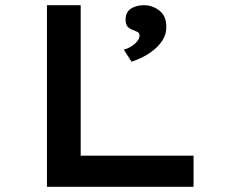

<svg xmlns="http://www.w3.org/2000/svg" viewBox="-20 -720 881 740"><path d="M161 0V-700H291V-120H726V0ZM487 -482 457 -529Q471 -532 485 -540.5Q499 -549 508.5 -560.5Q518 -572 518 -583Q518 -592 512 -595.5Q506 -599 496 -603Q483 -607 473.5 -615.5Q464 -624 464 -645Q464 -673 484.5 -686.5Q505 -700 535 -700Q567 -700 594 -679.5Q621 -659 621 -616Q621 -589 608 -567.5Q595 -546 574.5 -529Q554 -512 531 -500.5Q508 -489 487 -482Z"/></svg>

Font: Lexend Tera Medium
Style: Regular
Weight: 500
Designer: Bonnie Shaver-Troup, Thomas Jockin
Foundry: Lexend
Version: Version 1.007